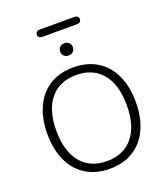

<svg xmlns="http://www.w3.org/2000/svg" viewBox="-180 -1151 1117 1283"><g transform="rotate(-20 378.5 -509.5)"><path d="M563 -127Q628.9 -207 628.9 -353Q628.9 -499 563.5 -578.6Q498 -658.2 378.4 -658.2Q258.8 -658.2 193.4 -578.1Q127.9 -498 127.9 -353Q127.9 -208 193.4 -127.4Q258.8 -46.9 377.9 -46.9Q497.1 -46.9 563 -127ZM102.1 -160.6Q64 -242.2 64 -352.5Q64 -462.9 102.1 -544.4Q140.1 -626 210.4 -669.4Q280.8 -712.9 377.9 -712.9Q475.1 -712.9 546.1 -669.4Q617.2 -626 655 -544.9Q692.9 -463.9 692.9 -353Q692.9 -242.2 655 -160.6Q617.2 -79.1 546.1 -35.6Q475.1 7.8 378.7 7.8Q282.2 7.8 211.2 -35.6Q140.1 -79.1 102.1 -160.6ZM345.5 -809.8Q333 -821.8 333 -841.3Q333 -860.8 345.5 -872.8Q357.9 -884.8 377.9 -884.8Q397.9 -884.8 410.4 -872.8Q422.9 -860.8 422.9 -841.3Q422.9 -821.8 410.4 -809.8Q397.9 -797.9 377.9 -797.9Q357.9 -797.9 345.5 -809.8ZM256.8 -975.1Q225.1 -975.1 225.1 -1001Q225.1 -1026.9 256.8 -1026.9H499Q530.8 -1026.9 530.8 -1001Q530.8 -975.1 499 -975.1Z"/></g></svg>

Font: Nunito-Light
Style: Regular
Weight: 300
Designer: Vernon Adams
Foundry: newtypography
Version: Version 3.000